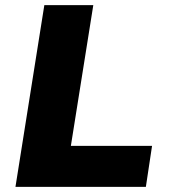

<svg xmlns="http://www.w3.org/2000/svg" viewBox="-20 -725 665 745"><path d="M40 0 152 -705H342L255 -159H570L546 0Z"/></svg>

Font: Nunito Sans 8pt Black
Style: Italic
Weight: 900
Italic angle: -9°
Version: Version 3.101;gftools[0.9.27]